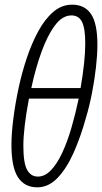

<svg xmlns="http://www.w3.org/2000/svg" viewBox="-20 -791 437 822"><path d="M29 -171Q29 -218 37 -282Q45 -346 60 -416Q74 -481 95 -543.5Q116 -606 144 -657.5Q172 -709 208 -740Q244 -771 289 -771Q343 -771 370 -730.5Q397 -690 397 -600Q397 -558 391 -504Q385 -450 374 -393.5Q363 -337 348 -287Q326 -207 296 -139Q266 -71 227 -30Q188 11 140 11Q85 11 57 -32Q29 -75 29 -171ZM114 -414H325Q345 -530 345 -605Q345 -670 331 -697.5Q317 -725 286 -725Q247 -725 215 -682Q183 -639 157.5 -568.5Q132 -498 114 -414ZM80 -167Q80 -93 96 -64Q112 -35 142 -35Q172 -35 198 -62Q224 -89 246 -136Q268 -183 285.5 -243Q303 -303 317 -369H104Q80 -242 80 -167Z"/></svg>

Font: Noto Sans ExtraCondensed Light
Style: Italic
Weight: 300
Width: 2
Italic angle: -12°
Designer: Monotype Design Team
Foundry: Monotype Imaging Inc.
Version: Version 2.013; ttfautohint (v1.8.4.7-5d5b)